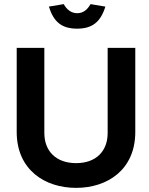

<svg xmlns="http://www.w3.org/2000/svg" viewBox="-20 -902 723 931"><path d="M61 -670V-262C61 -79 197 9 349 9C501 9 636 -79 636 -262V-670H502V-257C502 -170 447 -111 349 -111C251 -111 195 -170 195 -257V-670ZM217 -870 289 -882C304 -855 326 -838 354 -838C385 -838 404 -856 419 -882L491 -870C468 -796 428 -763 354 -763C279 -763 240 -796 217 -870Z"/></svg>

Font: LT Wave Alt Bold
Style: Regular
Weight: 700
Designer: Daniel Lyons
Version: Version 2.5 (Glyphs App)